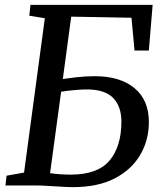

<svg xmlns="http://www.w3.org/2000/svg" viewBox="-20 -763 672 790"><path d="M280.5 7Q261.5 7 232.8 5.2Q204 3.5 174.5 1.8Q145 0 125 0H2.5L7 -40L79 -53L164.5 -688L100.5 -698.5L105.5 -743H608L592.5 -555H533.5L521 -690L273 -694.5L238.5 -438Q255 -440.5 293 -445Q331 -449.5 370 -449.5Q474 -449.5 533.2 -400.5Q592.5 -351.5 592.5 -261Q592.5 -186.5 557 -125.8Q521.5 -65 452 -29Q382.5 7 280.5 7ZM271 -44.5Q382.5 -44.5 431 -102.8Q479.5 -161 479.5 -262.5Q479.5 -326.5 444 -361.5Q408.5 -396.5 330.5 -395Q309.5 -394.5 280.5 -391.8Q251.5 -389 231.5 -385.5L186 -50.5Q204.5 -47.5 227.2 -46Q250 -44.5 271 -44.5Z"/></svg>

Font: Merriweather
Style: Italic
Weight: 400
Italic angle: -7.8°
Designer: Eben Sorkin
Foundry: Eben Sorkin
Version: Version 2.100